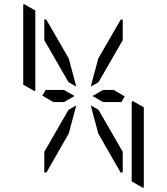

<svg xmlns="http://www.w3.org/2000/svg" viewBox="-20 -992 856 984"><path d="M371 -452 332 -307 218 -108H207V-214L331 -429ZM99 -558V-959Q99 -968 101 -972L161 -938V-928V-892V-866V-735V-548V-531L157 -525ZM659 -475 717 -442V-41Q717 -32 715 -28L655 -62V-70V-82V-108V-134V-265V-450V-469ZM253 -469 197 -502 214 -531H308L362 -500L308 -469ZM331 -571 207 -786V-892H217L332 -693L371 -548ZM508 -531H563L619 -498L602 -469H508L454 -500ZM485 -429 609 -214V-108H598L484 -307L445 -452ZM445 -548 484 -693 599 -892H609V-786L485 -571Z"/></svg>

Font: DSEG14 Modern Mini
Style: Light
Weight: 300
Designer: Keshikan(Twitter:@keshinomi_88pro)
Version: Version 0.46